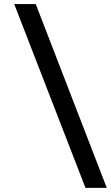

<svg xmlns="http://www.w3.org/2000/svg" viewBox="-20 -762 536 928"><path d="M393.1 146 48.8 -742.2H152.8L496.1 146Z"/></svg>

Font: Clear Sans Medium
Style: Regular
Weight: 500
Foundry: Intel Corporation
Version: Version 1.00